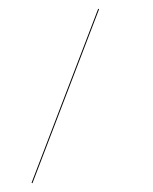

<svg xmlns="http://www.w3.org/2000/svg" viewBox="-20 -332 348 438"><path d="M206 -311 54 86 52 85 204 -312Z"/></svg>

Font: FiraGO Two
Style: Regular
Weight: 100
Designer: bBox Type
Foundry: bBox Type GmbH
Version: Version 1.001